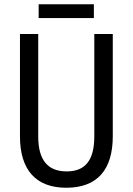

<svg xmlns="http://www.w3.org/2000/svg" viewBox="-20 -874 625 904"><path d="M422 -854H162V-789H422ZM511 -232V-714H424V-232C424 -121 383 -67 294 -67C206 -67 160 -119 160 -231V-714H74V-232C74 -73 150 10 292 10C438 10 511 -75 511 -232Z"/></svg>

Font: Noto Sans Khmer UI Condensed
Style: Regular
Weight: 400
Width: 3
Designer: Danh Hong and the Monotype Design Team
Foundry: Monotype Imaging Inc.
Version: Version 2.002